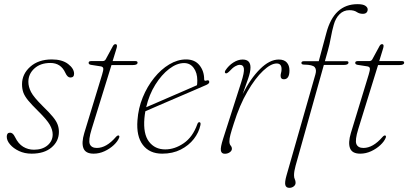

<svg xmlns="http://www.w3.org/2000/svg" viewBox="-20 -732 1965 924"><path d="M143.5 -11.5Q184 -11.5 208.8 -32.5Q233.5 -53.5 233.5 -85Q233.5 -107 219.8 -131.2Q206 -155.5 163 -198Q132 -228.5 115.2 -249Q98.5 -269.5 92.2 -287.2Q86 -305 86 -326.5Q86 -375.5 125.5 -410.8Q165 -446 229.5 -446Q279 -446 307.8 -424Q336.5 -402 336.5 -377Q336.5 -359 318.5 -359Q304.5 -359 294.5 -381.5Q273 -429 222.5 -429Q174.5 -429 145.5 -402.5Q116.5 -376 116.5 -338.5Q116.5 -314 129.5 -289Q142.5 -264 186 -221Q217.5 -190.5 234.2 -170Q251 -149.5 257.2 -132.8Q263.5 -116 263.5 -97.5Q263.5 -52.5 228.2 -22.5Q193 7.5 132 7.5Q98.5 7.5 71.5 -5.2Q44.5 -18 28.5 -36.8Q12.5 -55.5 12.5 -74Q12.5 -93.5 28.5 -93.5Q34.5 -93.5 40.5 -89Q46.5 -84.5 52.5 -72Q68 -40 91.5 -25.8Q115 -11.5 143.5 -11.5Z M465.5 -412.5 417.5 -420Q406.5 -422 406.5 -429.5Q406.5 -438 418.5 -438H473Q484 -438 488.5 -446L523.5 -510.5Q528.5 -519.5 535.5 -519.5Q543 -519.5 543 -510.5Q543 -505 538 -490L522 -438H632Q642 -438 642 -430.5Q642 -419 620 -419H516.5L421 -110.5Q404.5 -57 412.2 -38.5Q420 -20 446 -20Q492 -20 537.5 -72.5Q545 -81 550.5 -80Q556.5 -78.5 553.5 -69.5Q546.5 -51.5 527.5 -33.8Q508.5 -16 483 -4.2Q457.5 7.5 430.5 7.5Q391.5 7.5 381.5 -18.8Q371.5 -45 385.5 -91.5L471.5 -373.5Q478 -394.5 477 -402.5Q476 -410.5 465.5 -412.5Z M944.5 -129.5Q937 -94.5 912.8 -63.2Q888.5 -32 849.8 -12.2Q811 7.5 760.5 7.5Q699.5 7.5 667.5 -34.5Q635.5 -76.5 641.5 -153Q645.5 -211 667 -263.5Q688.5 -316 721.8 -357.2Q755 -398.5 794.8 -422.2Q834.5 -446 875.5 -446Q917.5 -446 940 -418Q962.5 -390 962.5 -350.5Q962.5 -340.5 974 -344.5Q986 -348.5 987 -338.5Q988.5 -330.5 973.5 -323.5Q949.5 -313 908.2 -295.2Q867 -277.5 821.2 -257.8Q775.5 -238 736.8 -221.5Q698 -205 679.5 -196.5Q676.5 -180 675 -163Q668.5 -87.5 697 -50.2Q725.5 -13 775 -13Q821 -13 864.2 -42.8Q907.5 -72.5 929.5 -134Q933 -144 939 -144Q947.5 -144 944.5 -129.5ZM866 -428.5Q831 -428.5 794.2 -400.5Q757.5 -372.5 727.5 -324.5Q697.5 -276.5 683.5 -216Q702 -224 732.8 -237.2Q763.5 -250.5 799.2 -266Q835 -281.5 869 -296.2Q903 -311 928 -322Q929.5 -330 929.5 -345Q929.5 -381.5 912.2 -405Q895 -428.5 866 -428.5Z M1065.5 -379.5Q1059 -383 1065 -393.5Q1080.5 -417 1103 -431.2Q1125.5 -445.5 1147.5 -445.5Q1185.5 -445.5 1185.5 -407.5Q1185.5 -386 1174.2 -353.8Q1163 -321.5 1148 -279.5Q1185 -353.5 1231.2 -399.5Q1277.5 -445.5 1321.5 -445.5Q1347.5 -445.5 1360.2 -431.2Q1373 -417 1373 -393Q1373 -350.5 1346 -350.5Q1330.5 -350.5 1330.5 -367Q1330.5 -375 1332.8 -382.2Q1335 -389.5 1335 -399.5Q1335 -426.5 1311.5 -426.5Q1283.5 -426.5 1246 -391.2Q1208.5 -356 1170.8 -291.2Q1133 -226.5 1105 -137Q1093.5 -101.5 1088.8 -83.2Q1084 -65 1084 -51.5Q1084 -38.5 1090 -31.5Q1096 -24.5 1096 -16Q1096 -6.5 1085.8 0.8Q1075.5 8 1062 8Q1045.5 8 1043 -7.5Q1040.5 -23 1053.5 -63.5L1141 -336.5Q1156 -383 1153.8 -401.5Q1151.5 -420 1134 -420Q1124 -420 1111.5 -412.8Q1099 -405.5 1081.5 -386.5Q1070.5 -376.5 1065.5 -379.5Z M1430.5 -429Q1430.5 -437.5 1443 -437.5H1514L1550.5 -573Q1587 -712 1700.5 -712Q1727 -712 1738.2 -704.2Q1749.5 -696.5 1749.5 -686.5Q1749.5 -677.5 1743.8 -671.5Q1738 -665.5 1726 -665.5Q1709.5 -665.5 1696.8 -674.2Q1684 -683 1661.5 -683Q1633.5 -683 1614 -663.5Q1594.5 -644 1586 -612Q1578 -584 1572.2 -551.5Q1566.5 -519 1558 -489L1543.5 -437.5H1648.5Q1657 -437.5 1657 -431Q1657 -419.5 1635 -419.5H1538.5L1402.5 65.5Q1395 92.5 1395 111.5Q1395 123.5 1398.8 130.8Q1402.5 138 1402.5 147.5Q1402.5 158 1393.5 165Q1384.5 172 1372.5 172Q1357 172 1353.2 158.8Q1349.5 145.5 1358.5 113.5L1498 -374.5Q1504.5 -397 1494.5 -408.8Q1484.5 -420.5 1444 -421Q1430.5 -421 1430.5 -429Z M1748.5 -412.5 1700.5 -420Q1689.5 -422 1689.5 -429.5Q1689.5 -438 1701.5 -438H1756Q1767 -438 1771.5 -446L1806.5 -510.5Q1811.5 -519.5 1818.5 -519.5Q1826 -519.5 1826 -510.5Q1826 -505 1821 -490L1805 -438H1915Q1925 -438 1925 -430.5Q1925 -419 1903 -419H1799.5L1704 -110.5Q1687.5 -57 1695.2 -38.5Q1703 -20 1729 -20Q1775 -20 1820.5 -72.5Q1828 -81 1833.5 -80Q1839.5 -78.5 1836.5 -69.5Q1829.5 -51.5 1810.5 -33.8Q1791.5 -16 1766 -4.2Q1740.5 7.5 1713.5 7.5Q1674.5 7.5 1664.5 -18.8Q1654.5 -45 1668.5 -91.5L1754.5 -373.5Q1761 -394.5 1760 -402.5Q1759 -410.5 1748.5 -412.5Z"/></svg>

Font: Fraunces 72pt Soft Thin
Style: Italic
Weight: 100
Italic angle: -16°
Version: Version 1.000;[0bf87f6ff]